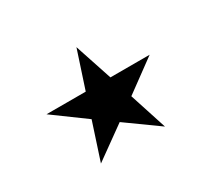

<svg xmlns="http://www.w3.org/2000/svg" viewBox="-97 -789 836 766"><g transform="rotate(-30 321.0 -405.5)"><path d="M264.2 -459 320.8 -631.3 377.9 -459H558.6L412.6 -352.1L468.3 -180.2L320.8 -286.1L173.3 -180.2L229.5 -352.1L83.5 -459Z"/></g></svg>

Font: Vazirmatn UI NL
Style: Regular
Weight: 400
Designer: Saber Rastikerdar
Foundry: Saber Rastikerdar
Version: Version 33.003